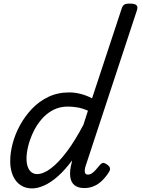

<svg xmlns="http://www.w3.org/2000/svg" viewBox="-20 -1035 787 1072"><path d="M159 17Q122 17 94.5 -1.5Q67 -20 52 -54.5Q37 -89 37 -135Q37 -181 50.5 -233Q64 -285 91.5 -335.5Q119 -386 158.5 -427.5Q198 -469 250 -494Q302 -519 367 -519Q398 -519 431 -510.5Q464 -502 494 -486L658 -983Q664 -1003 673.5 -1009Q683 -1015 703 -1015Q734 -1015 742.5 -1005.5Q751 -996 744 -976L458 -108Q451 -85 454 -72.5Q457 -60 471 -60Q482 -60 492 -66.5Q502 -73 513 -85Q524 -97 537 -113Q545 -123 553.5 -125Q562 -127 575 -118Q591 -108 593.5 -98Q596 -88 590 -77Q572 -48 550.5 -27Q529 -6 504 4.5Q479 15 451 15Q416 15 396 -1Q376 -17 372 -49.5Q368 -82 381 -130Q381 -133 381.5 -135.5Q382 -138 383 -140Q343 -86 303.5 -51Q264 -16 227 0.5Q190 17 159 17ZM128 -150Q128 -123 135 -103.5Q142 -84 155.5 -73.5Q169 -63 187 -63Q222 -63 264.5 -95Q307 -127 353.5 -189Q400 -251 446 -339L471 -417Q439 -431 411 -435.5Q383 -440 358 -440Q313 -440 276 -420.5Q239 -401 211.5 -368.5Q184 -336 165.5 -297Q147 -258 137.5 -219.5Q128 -181 128 -150Z"/></svg>

Font: Playwrite AU TAS
Style: Regular
Weight: 400
Designer: Veronika Burian, José Scaglione
Foundry: TypeTogether
Version: Version 1.002